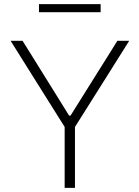

<svg xmlns="http://www.w3.org/2000/svg" viewBox="-20 -911 676 931"><path d="M293.5 0V-295.5L135 -548Q110 -588 86.2 -625.8Q62.5 -663.5 31.5 -713H89.5Q122 -661 145 -624Q168 -587 188.5 -554Q209 -521 234 -481L315 -350.5H322L401 -476.5Q427 -518.5 448.8 -553Q470.5 -587.5 494 -624.8Q517.5 -662 549 -713H606.5Q580 -671 554 -629.8Q528 -588.5 503 -548.5L343.5 -295.5V0ZM169 -852V-891H468V-852Z"/></svg>

Font: Commissioner ExtraLight
Style: Regular
Weight: 200
Designer: Kostas Bartsokas
Foundry: Kostas Bartsokas
Version: Version 1.000; ttfautohint (v1.8.3)